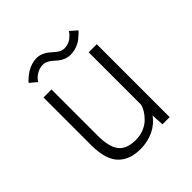

<svg xmlns="http://www.w3.org/2000/svg" viewBox="-182 -792 933 933"><g transform="rotate(-45 285.0 -325.0)"><path d="M340.5 -554.5Q322 -554.5 306.2 -560.8Q290.5 -567 279.5 -576Q268.5 -585 258.2 -594.2Q248 -603.5 235.8 -609.8Q223.5 -616 210 -616Q188 -616 169 -605Q150 -594 142 -583L134 -572.5L98.5 -602Q99.5 -604 105 -609.8Q110.5 -615.5 121.2 -624.5Q132 -633.5 144.8 -641.2Q157.5 -649 175 -654.8Q192.5 -660.5 210 -660.5Q228.5 -660.5 244.2 -654Q260 -647.5 271.2 -638.2Q282.5 -629 292.8 -619.8Q303 -610.5 315.2 -604Q327.5 -597.5 341 -597.5Q355 -597.5 367.8 -602.2Q380.5 -607 388.8 -613.5Q397 -620 403.2 -626.5Q409.5 -633 412 -638L415 -642.5L450.5 -611.5Q446.5 -606.5 439.5 -599.8Q432.5 -593 417.8 -581.2Q403 -569.5 382.5 -562Q362 -554.5 340.5 -554.5ZM256 10Q221 10 193.8 1Q166.5 -8 144.8 -28.2Q123 -48.5 111.2 -84.8Q99.5 -121 99.5 -172.5V-501H154.5V-184.5Q154.5 -107 181.2 -72.2Q208 -37.5 271.5 -37.5Q301 -37.5 326.5 -48Q352 -58.5 368.8 -75Q385.5 -91.5 396 -108.5Q406.5 -125.5 410 -141V-501H465.5V0H416L412.5 -64.5Q388 -29.5 347 -9.8Q306 10 256 10Z"/></g></svg>

Font: League Mono Narrow UltraLight
Style: Regular
Weight: 200
Width: 3
Designer: Tyler Finck
Foundry: The League of Moveable Type / Tyler Finck
Version: Version 2.210